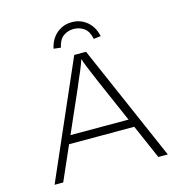

<svg xmlns="http://www.w3.org/2000/svg" viewBox="-126 -1002 1062 1117"><g transform="rotate(-15 405.5 -444.0)"><path d="M65 0 371 -700H442L747 0H690L464 -518Q449 -553 440.5 -574Q432 -595 425.5 -609.5Q419 -624 413 -641.5Q407 -659 397 -688H412Q401 -655 394 -636Q387 -617 380 -601Q373 -585 364.5 -565.5Q356 -546 342 -512L117 0ZM187 -206 207 -255H606L620 -206ZM307 -761 264 -766Q272 -804 292 -831Q312 -858 341 -873Q370 -888 406 -888Q442 -888 471 -873Q500 -858 520 -831Q540 -804 548 -766L505 -761Q495 -809 467.5 -828Q440 -847 406 -847Q372 -847 344.5 -828Q317 -809 307 -761Z"/></g></svg>

Font: Lexend Giga ExtraLight
Style: Regular
Weight: 250
Version: Version 1.007